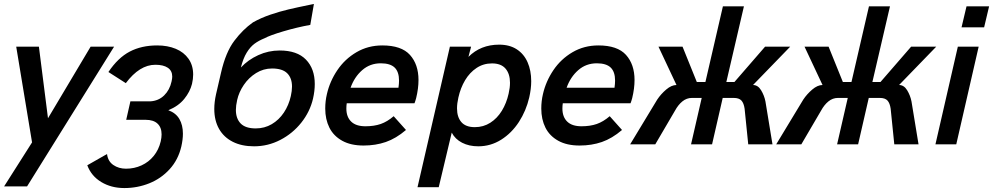

<svg xmlns="http://www.w3.org/2000/svg" viewBox="-20 -721 4960 959"><path d="M0.5 210 140.1 -9.8 61 -487.8H174.3L219.7 -130.4L432.6 -487.8H549.8L115.2 210Z M416 104.5 514.6 48.3Q519 84.5 545.9 103Q572.8 121.6 609.4 121.6Q650.9 121.6 687 105Q723.1 88.4 748 57.6Q772.9 26.9 782.7 -14.6Q787.1 -33.7 787.1 -49.8Q787.1 -84.5 766.8 -103.5Q746.6 -122.6 707 -122.6H610.4L631.3 -214.8H731Q772 -217.3 799.8 -244.4Q827.6 -271.5 836.9 -314Q840.3 -329.6 840.3 -338.4Q840.3 -367.7 818.1 -382.6Q795.9 -397.5 755.9 -397.5Q677.2 -397.5 608.4 -305.7L521.5 -361.3Q569.3 -432.6 628.2 -463.4Q687 -494.1 765.1 -494.1Q816.9 -494.1 857.7 -477.3Q898.4 -460.4 921.6 -427.5Q944.8 -394.5 944.8 -348.6Q944.8 -326.7 939 -301.8Q929.2 -262.7 900.4 -227.1Q871.6 -191.4 820.8 -170.4Q858.4 -156.7 876 -126.5Q893.6 -96.2 893.6 -53.2Q893.6 -24.4 885.7 10.7Q870.1 77.1 827.4 124Q784.7 170.9 725.6 194.6Q666.5 218.3 601.1 218.3Q535.6 218.3 485.8 188.2Q436 158.2 416 104.5Z M1552.2 -301.3Q1552.2 -266.6 1543.5 -228.5Q1528.3 -163.1 1485.1 -108.6Q1441.9 -54.2 1380.1 -22.2Q1318.4 9.8 1249 9.8Q1187.5 9.8 1142.8 -12.7Q1098.1 -35.2 1074.2 -77.1Q1050.3 -119.1 1050.3 -176.8Q1050.3 -210.9 1059.1 -250.5L1084 -357.9Q1107.4 -460.4 1150.4 -517.3Q1193.4 -574.2 1243.7 -609.4Q1283.7 -631.8 1330.3 -647.7Q1377 -663.6 1420.4 -673.8Q1463.9 -684.1 1528.8 -697.3L1547.9 -701.2L1529.8 -596.7Q1462.9 -584.5 1395.3 -564.5Q1327.6 -544.4 1302.2 -530.3Q1272 -518.1 1250.7 -502.2Q1229.5 -486.3 1212.2 -458Q1194.8 -429.7 1183.1 -383.8Q1219.2 -422.4 1270 -445.6Q1320.8 -468.8 1377 -468.8Q1463.9 -468.8 1508.1 -423.3Q1552.2 -377.9 1552.2 -301.3ZM1438.5 -288.6Q1438.5 -331.1 1414.6 -355Q1390.6 -378.9 1338.9 -378.9Q1295.9 -378.9 1259 -356Q1222.2 -333 1197.8 -296.9Q1173.3 -260.7 1164.6 -221.7Q1158.2 -193.4 1158.2 -171.9Q1158.2 -128.9 1182.1 -104.2Q1206.1 -79.6 1257.3 -79.6Q1301.3 -79.6 1337.4 -100.8Q1373.5 -122.1 1397.9 -158.7Q1422.4 -195.3 1432.6 -241.2Q1438.5 -267.1 1438.5 -288.6Z M1604.5 -178.7Q1604.5 -215.8 1612.8 -251Q1627.4 -314.9 1665 -370.6Q1702.6 -426.3 1760.5 -460.2Q1818.4 -494.1 1889.6 -494.1Q1984.9 -494.1 2027.6 -446.8Q2070.3 -399.4 2070.3 -321.3Q2070.3 -279.3 2058.6 -231Q2054.7 -216.3 2050.3 -205.1H1711.9Q1710 -192.9 1710 -178.7Q1710 -137.2 1733.9 -113.8Q1757.8 -90.3 1805.2 -90.3Q1849.1 -90.3 1881.8 -101.8Q1914.6 -113.3 1946.3 -140.6L2007.8 -71.8Q1958 -29.3 1907 -11.7Q1856 5.9 1795.9 5.9Q1731.9 5.9 1689 -18.1Q1646 -42 1625.2 -83.5Q1604.5 -125 1604.5 -178.7ZM1970.2 -282.7Q1973.1 -302.7 1973.1 -318.4Q1973.1 -362.3 1951.2 -383.5Q1929.2 -404.8 1881.8 -404.8Q1828.1 -404.8 1789.1 -370.6Q1750 -336.4 1731 -282.7Z M2227.1 -487.8H2333L2319.8 -437Q2380.9 -498 2473.1 -498Q2525.4 -498 2561.3 -474.6Q2597.2 -451.2 2615.2 -409.9Q2633.3 -368.7 2633.3 -315.4Q2633.3 -277.8 2623.5 -234.4Q2607.9 -167.5 2571.8 -111.8Q2535.6 -56.2 2483.2 -23.2Q2430.7 9.8 2368.7 9.8Q2322.8 9.8 2288.1 -8.1Q2253.4 -25.9 2236.3 -58.6L2171.4 213.9H2065.4ZM2520.5 -253.4Q2527.3 -283.2 2527.3 -307.6Q2527.3 -352.1 2505.1 -378.2Q2482.9 -404.3 2437.5 -404.3Q2394.5 -404.3 2360.4 -381.6Q2326.2 -358.9 2303.2 -320.6Q2280.3 -282.2 2269.5 -233.9Q2262.7 -204.1 2262.7 -179.7Q2262.7 -136.2 2284.4 -111.1Q2306.2 -85.9 2351.6 -85.9Q2394.5 -85.9 2429 -107.9Q2463.4 -129.9 2486.6 -167.7Q2509.8 -205.6 2520.5 -253.4Z M2683.6 -178.7Q2683.6 -215.8 2691.9 -251Q2706.5 -314.9 2744.1 -370.6Q2781.7 -426.3 2839.6 -460.2Q2897.5 -494.1 2968.8 -494.1Q3064 -494.1 3106.7 -446.8Q3149.4 -399.4 3149.4 -321.3Q3149.4 -279.3 3137.7 -231Q3133.8 -216.3 3129.4 -205.1H2791Q2789.1 -192.9 2789.1 -178.7Q2789.1 -137.2 2813 -113.8Q2836.9 -90.3 2884.3 -90.3Q2928.2 -90.3 2960.9 -101.8Q2993.7 -113.3 3025.4 -140.6L3086.9 -71.8Q3037.1 -29.3 2986.1 -11.7Q2935.1 5.9 2875 5.9Q2811 5.9 2768.1 -18.1Q2725.1 -42 2704.3 -83.5Q2683.6 -125 2683.6 -178.7ZM3049.3 -282.7Q3052.2 -302.7 3052.2 -318.4Q3052.2 -362.3 3030.3 -383.5Q3008.3 -404.8 2960.9 -404.8Q2907.2 -404.8 2868.2 -370.6Q2829.1 -336.4 2810.1 -282.7Z M3262.7 -223.6Q3280.8 -251 3307.4 -273.7Q3334 -296.4 3358.9 -296.4L3269 -487.8H3389.2L3460.4 -311.5H3503.4L3590.8 -689.5H3695.8L3607.9 -311.5H3648.4L3801.3 -487.8H3926.8L3741.2 -296.4Q3765.6 -296.4 3781.5 -270.3Q3797.4 -244.1 3803.2 -214.4L3838.4 0H3717.3L3699.2 -177.7Q3695.3 -205.6 3683.3 -218.8Q3671.4 -231.9 3644.5 -231.9H3589.8L3536.6 0H3431.6L3484.9 -231.9H3436Q3409.7 -231.9 3388.4 -214.6Q3367.2 -197.3 3351.6 -168.5L3252.9 0H3127.4Z M3992.2 -223.6Q4010.3 -251 4036.9 -273.7Q4063.5 -296.4 4088.4 -296.4L3998.5 -487.8H4118.7L4189.9 -311.5H4232.9L4320.3 -689.5H4425.3L4337.4 -311.5H4377.9L4530.8 -487.8H4656.2L4470.7 -296.4Q4495.1 -296.4 4511 -270.3Q4526.9 -244.1 4532.7 -214.4L4567.9 0H4446.8L4428.7 -177.7Q4424.8 -205.6 4412.8 -218.8Q4400.9 -231.9 4374 -231.9H4319.3L4266.1 0H4161.1L4214.4 -231.9H4165.5Q4139.2 -231.9 4117.9 -214.6Q4096.7 -197.3 4081.1 -168.5L3982.4 0H3856.9Z M4782.7 -584.5 4807.6 -689.5H4920.4L4895.5 -584.5ZM4652.3 0 4764.2 -487.8H4868.2L4756.3 0Z"/></svg>

Font: Acari Sans SemiBold
Style: Italic
Weight: 600
Italic angle: -13°
Designer: Alfredo Marco Pradil and Stefan Peev
Foundry: Hanken Design Co.
Version: Version 1.045;January 11, 2019;FontCreator 11.5.0.2425 64-bi